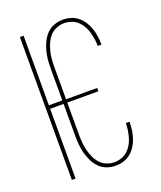

<svg xmlns="http://www.w3.org/2000/svg" viewBox="-139 -831 778 928"><g transform="rotate(-20 250.0 -367.5)"><path d="M295 8Q272 8 250 0Q228 -8 212 -24.5Q196 -41 186 -61.5Q176 -82 170 -104Q164 -126 162 -149Q160 -172 160 -195V-359H91V0H72V-735H91V-377H160V-540Q160 -563 162 -586Q164 -609 170 -631Q176 -653 186 -673.5Q196 -694 212 -710.5Q228 -727 250 -735Q272 -743 295 -743Q316 -743 336 -737Q356 -731 372 -718Q388 -705 399.5 -687Q411 -669 417.5 -649.5Q424 -630 427 -609Q430 -588 430 -568V-566H411V-567Q411 -586 408 -604Q405 -622 400 -639.5Q395 -657 385.5 -673Q376 -689 362.5 -701Q349 -713 331 -719Q313 -725 295 -725Q275 -725 255.5 -717Q236 -709 222.5 -694Q209 -679 200.5 -660Q192 -641 187 -621Q182 -601 180.5 -580.5Q179 -560 179 -540V-376H339V-359H179V-195Q179 -175 180.5 -154.5Q182 -134 187 -114Q192 -94 200.5 -75Q209 -56 222.5 -41Q236 -26 255.5 -18Q275 -10 295 -10Q313 -10 331 -16Q349 -22 362.5 -34Q376 -46 385.5 -62Q395 -78 400 -95.5Q405 -113 408 -131Q411 -149 411 -168V-169H430V-167Q430 -147 427 -126Q424 -105 417.5 -85.5Q411 -66 399.5 -48Q388 -30 372 -17Q356 -4 336 2Q316 8 295 8Z"/></g></svg>

Font: Iosevka SS18 Thin
Style: Regular
Weight: 100
Monospace: yes
Designer: Belleve Invis
Foundry: Belleve Invis
Version: Version 25.1.1; ttfautohint (v1.8.4)